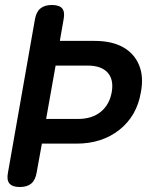

<svg xmlns="http://www.w3.org/2000/svg" viewBox="-20 -750 640 770"><path d="M165 -273H293Q349 -273 384 -301.5Q419 -330 428 -380Q437 -431 411.5 -459Q386 -487 331 -487H203ZM127 -58Q122 -28 105.5 -14Q89 0 59 0Q30 0 18 -14Q6 -28 12 -58L120 -672Q125 -702 142 -716Q159 -730 188 -730Q218 -730 229.5 -716Q241 -702 235 -672L220 -586H359Q428 -586 473 -561Q518 -536 537.5 -489.5Q557 -443 545 -380Q529 -285 459 -229.5Q389 -174 287 -174H148Z"/></svg>

Font: Maple Mono NL SemiBold
Style: Italic
Weight: 600
Italic angle: -10°
Monospace: yes
Designer: subframe7536
Version: Version 7.000